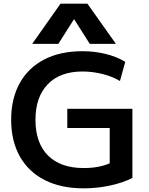

<svg xmlns="http://www.w3.org/2000/svg" viewBox="-20 -1020 813 1050"><path d="M41 -365Q41 -481 88 -565.5Q135 -650 222.5 -695Q310 -740 431 -740Q498 -740 558 -725Q618 -710 665 -682L636 -577Q594 -602 540 -615.5Q486 -629 431 -629Q309 -629 241.5 -559.5Q174 -490 174 -365Q174 -238 242.5 -169.5Q311 -101 438 -101Q521 -101 580 -127V-320H348V-425H704V-47Q651 -20 580.5 -5Q510 10 438 10Q314 10 225 -35Q136 -80 88.5 -164.5Q41 -249 41 -365ZM311 -1000H458L614 -780H471L386 -914H384L299 -780H156Z"/></svg>

Font: Enso SemiBold
Style: Regular
Weight: 600
Designer: Coji Morishita
Foundry: UNDERFOREST DESIGN
Version: Version 1.000